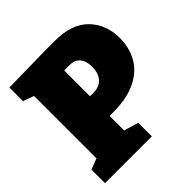

<svg xmlns="http://www.w3.org/2000/svg" viewBox="-188 -855 1001 1001"><g transform="rotate(-45 312.5 -355.0)"><path d="M289 -231V-124L369 -100V0H24V-100L84 -123V-583L24 -605V-705L293 -710H362Q488 -710 551 -645.5Q614 -581 614 -480Q614 -410 582.5 -353.5Q551 -297 484 -264Q417 -231 315 -231ZM289 -566V-376H315Q359 -376 382.5 -403Q406 -430 406 -476Q406 -519 386.5 -542.5Q367 -566 329 -566Z"/></g></svg>

Font: Bitter Pro Black
Style: Regular
Weight: 900
Designer: Sol Matas, and Bitter project Authors
Foundry: Sol Matas
Version: Version 1.010